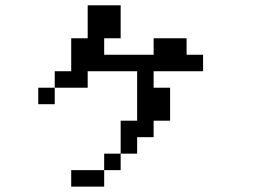

<svg xmlns="http://www.w3.org/2000/svg" viewBox="-20 -567 1040 728"><path d="M125 -171.9V-234.4H187.5V-171.9ZM375 78.1V15.6H437.5V78.1ZM375 78.1V140.6H250V78.1ZM437.5 15.6V-109.4H500V-296.9H312.5V-234.4H187.5V-296.9H250V-421.9H312.5V-546.9H437.5V-421.9H375V-359.4H562.5V-421.9H687.5V-359.4H750V-296.9H562.5V-234.4H625V-109.4H562.5V-46.9H500V15.6Z"/></svg>

Font: KH Dot Dougenzaka 16
Style: Regular
Weight: 400
Designer: Original version for X68000 by Keitarou Hiraki (http://hp.vector.co.jp/authors/VA000874/) / TrueType conversion by Homem
Version: Version 1.00.20150527